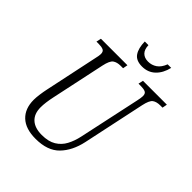

<svg xmlns="http://www.w3.org/2000/svg" viewBox="-246 -1036 1188 1188"><g transform="rotate(45 348.0 -442.0)"><path d="M271 10Q183 10 137.5 -33Q92 -76 92 -153Q92 -173 96 -202Q100 -231 105 -254L179 -604Q186 -633 186 -647Q186 -669 171.5 -675.5Q157 -682 131 -682H112L119 -714H351L345 -682H324Q292 -682 273 -668.5Q254 -655 243 -603L168 -251Q155 -191 155 -150Q155 -94 187.5 -64Q220 -34 281 -34Q339 -34 375 -56Q411 -78 431 -115.5Q451 -153 461 -200L548 -605Q554 -634 554 -647Q554 -669 540 -675.5Q526 -682 500 -682H480L487 -714H696L690 -682H671Q638 -682 619.5 -668.5Q601 -655 590 -603L503 -194Q483 -101 429 -45.5Q375 10 271 10ZM420 -772Q368 -772 346 -804Q324 -836 323 -894H355Q356 -857 374.5 -838.5Q393 -820 425 -820Q457 -820 482.5 -837.5Q508 -855 523 -894H554Q541 -838 506.5 -805Q472 -772 420 -772Z"/></g></svg>

Font: Noto Serif Condensed Light
Style: Italic
Weight: 300
Width: 3
Italic angle: -12°
Designer: Monotype Design Team
Foundry: Monotype Imaging Inc.
Version: Version 2.014; ttfautohint (v1.8.4.7-5d5b)